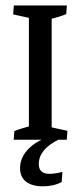

<svg xmlns="http://www.w3.org/2000/svg" viewBox="-20 -503 290 691"><path d="M134.8 167.5Q94.7 167.5 73.5 150.6Q52.2 133.8 52.2 102.1Q52.2 60.1 88.1 27.3Q124 -5.4 184.6 -18.1L189.5 0Q119.6 35.2 119.6 87.4Q119.6 122.6 158.2 122.6Q177.2 122.6 204.6 115.7L202.1 151.9Q173.8 167.5 134.8 167.5ZM84 -7.3V-476.6H166V-7.3ZM29.3 0 31.7 -31.2Q57.1 -41.5 93.8 -50.3L84 -13.7V-82H166V-13.7L157.7 -46.4L222.7 -32.2L220.2 0ZM220.7 -483.4 218.3 -452.1Q192.9 -441.9 156.2 -433.1L166 -469.7V-401.4H84V-469.7L92.3 -437L27.3 -451.2L29.8 -483.4Z"/></svg>

Font: Markazi Text
Style: Regular
Weight: 400
Designer: Borna Izadpanah (Arabic designer), Fiona Ross (Arabic design director) and Florian Runge (Latin designer)
Foundry: Borna Izadpanah and Florian Runge
Version: Version 1.000